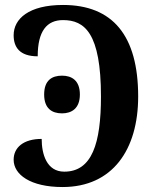

<svg xmlns="http://www.w3.org/2000/svg" viewBox="-20 -744 625 774"><path d="M232 10C434 10 537 -141 537 -355C537 -601 434 -724 234 -724C96 -724 35 -668 35 -602C35 -555 58 -517 132 -517C132 -619 169 -663 234 -663C321 -663 387 -611 387 -355C387 -166 351 -52 239 -52C168 -52 148 -123 148 -184C74 -184 35 -149 35 -100C35 -40 103 10 232 10ZM230 -287C269 -287 302 -307 302 -363C302 -420 269 -439 230 -439C189 -439 158 -420 158 -363C158 -307 189 -287 230 -287Z"/></svg>

Font: Noto Serif Condensed
Style: Bold
Weight: 700
Width: 3
Designer: Monotype Design Team
Foundry: Monotype Imaging Inc.
Version: Version 2.015